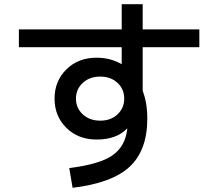

<svg xmlns="http://www.w3.org/2000/svg" viewBox="-20 -835 1040 915"><path d="M585 -222Q535 -170 440 -170Q353 -170 296.5 -225.5Q240 -281 240 -365Q240 -449 296.5 -504.5Q353 -560 440 -560Q506 -560 558 -530H560V-610H70V-695H560V-815H660V-695H930V-610H660V-402Q682 -345 682 -270Q682 -120 599 -41.5Q516 37 326 60L310 -34Q454 -52 515 -94Q576 -136 586 -217Q586 -218 586.5 -219Q587 -220 587 -221ZM458 -260Q508 -260 540 -290Q572 -320 572 -365Q572 -410 540 -440Q508 -470 458 -470Q407 -470 374.5 -440Q342 -410 342 -365Q342 -320 374.5 -290Q407 -260 458 -260Z"/></svg>

Font: Mplus 1p Medium
Style: Regular
Weight: 500
Version: Version 1.061